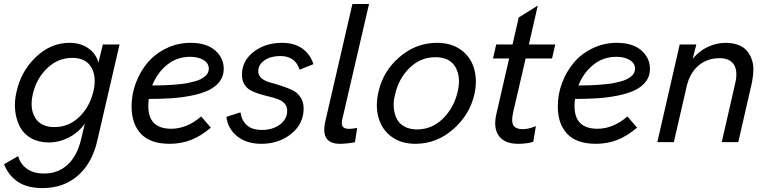

<svg xmlns="http://www.w3.org/2000/svg" viewBox="-40 -710 3831 959"><path d="M172.4 229.5Q95.2 229.5 48.1 197.3Q1 165 -19.5 109.9L50.8 69.8Q61 108.9 94.2 132.8Q127.4 156.7 181.2 156.7Q250 156.7 297.9 112.5Q345.7 68.4 364.7 -13.2L383.8 -92.3Q350.6 -46.9 302.7 -22.7Q254.9 1.5 203.6 1.5Q153.8 1.5 116.7 -19Q79.6 -39.6 60.5 -74.7Q41.5 -109.9 35.9 -156.5Q30.3 -203.1 43.5 -255.4Q66.4 -356 140.1 -426Q213.9 -496.1 308.1 -496.1Q361.3 -496.1 400.1 -469.7Q439 -443.4 451.7 -397.5L473.6 -487.8H557.1L445.8 -6.8Q419.9 105.5 348.6 167.5Q277.3 229.5 172.4 229.5ZM231.9 -75.2Q303.2 -75.2 356 -126Q408.7 -176.8 426.8 -255.4Q443.4 -327.1 415.8 -374Q388.2 -420.9 320.8 -420.9Q249.5 -420.9 195.6 -369.1Q141.6 -317.4 124 -240.2Q107.4 -168.5 135.7 -121.8Q164.1 -75.2 231.9 -75.2Z M1077.6 -365.7Q1077.6 -330.1 1057.6 -303.5Q1037.6 -276.9 1003.9 -260.3Q970.2 -243.7 920.9 -233.4Q871.6 -223.1 819.3 -219.5Q767.1 -215.8 703.1 -215.8Q700.7 -195.3 700.7 -180.2Q700.7 -66.9 815.4 -66.9Q893.6 -66.9 964.8 -128.4L1013.2 -72.3Q964.4 -30.8 914.6 -11.2Q864.7 8.3 807.6 8.3Q711.4 8.3 664.3 -41.3Q617.2 -90.8 617.2 -179.2Q617.2 -239.7 638.9 -296.9Q660.6 -354 698.2 -398.2Q735.8 -442.4 792 -469.2Q848.1 -496.1 912.1 -496.1Q991.2 -496.1 1034.4 -458.3Q1077.6 -420.4 1077.6 -365.7ZM909.7 -426.3Q843.8 -426.3 794.4 -386.2Q745.1 -346.2 720.2 -283.2Q739.7 -283.2 751.7 -283.4Q763.7 -283.7 786.1 -284.4Q808.6 -285.2 824 -286.6Q839.4 -288.1 861.1 -290Q882.8 -292 897.9 -295.4Q913.1 -298.8 930.9 -303.2Q948.7 -307.6 960.4 -313.7Q972.2 -319.8 982.4 -327.4Q992.7 -335 997.8 -345.2Q1002.9 -355.5 1002.9 -367.2Q1002.9 -394 976.6 -410.2Q950.2 -426.3 909.7 -426.3Z M1265.6 8.3Q1191.4 8.3 1144.5 -29.5Q1097.7 -67.4 1090.8 -126.5L1161.1 -148.9Q1166.5 -108.9 1192.6 -85Q1218.8 -61 1268.6 -61Q1321.8 -61 1358.2 -87.9Q1394.5 -114.7 1394.5 -157.2Q1394.5 -178.2 1382.1 -192.4Q1369.6 -206.5 1349.6 -214.1Q1329.6 -221.7 1305.7 -227.3Q1281.7 -232.9 1257.6 -240.2Q1233.4 -247.6 1213.4 -257.8Q1193.4 -268.1 1180.9 -288.1Q1168.5 -308.1 1168.5 -336.4Q1168.5 -406.2 1227.1 -451.2Q1285.6 -496.1 1368.7 -496.1Q1429.7 -496.1 1469.7 -467.8Q1509.8 -439.5 1525.4 -389.6L1456.5 -361.8Q1435.1 -430.2 1359.9 -430.2Q1313 -430.2 1281.5 -408.9Q1250 -387.7 1250 -353.5Q1250 -333 1266.8 -318.8Q1283.7 -304.7 1308.8 -298.1Q1334 -291.5 1363.3 -282Q1392.6 -272.5 1417.7 -261.2Q1442.9 -250 1459.7 -226.1Q1476.6 -202.1 1476.6 -168Q1476.6 -91.8 1414.8 -41.7Q1353 8.3 1265.6 8.3Z M1657.7 8.3Q1559.1 8.3 1585 -104.5L1720.2 -689.9H1803.2L1670.9 -119.6Q1663.6 -95.2 1670.2 -80.8Q1676.8 -66.4 1703.6 -66.4Q1716.8 -66.4 1744.1 -70.8L1732.9 0.5Q1689.5 8.3 1657.7 8.3Z M2035.2 8.3Q1964.4 8.3 1916 -26.9Q1867.7 -62 1850.8 -121.6Q1834 -181.2 1850.6 -252.4Q1874 -355.5 1956.3 -425.8Q2038.6 -496.1 2142.6 -496.1Q2213.4 -496.1 2262 -461.4Q2310.5 -426.8 2327.9 -367.7Q2345.2 -308.6 2329.1 -237.3Q2304.7 -134.3 2221.9 -63Q2139.2 8.3 2035.2 8.3ZM2043 -63.5Q2117.2 -63.5 2172.4 -117.7Q2227.5 -171.9 2246.1 -252.4Q2263.2 -326.2 2234.6 -375.2Q2206.1 -424.3 2134.8 -424.3Q2060.5 -424.3 2005.9 -371.1Q1951.2 -317.9 1933.1 -237.3Q1923.8 -201.7 1927 -170.2Q1930.2 -138.7 1942.6 -115Q1955.1 -91.3 1981 -77.4Q2006.8 -63.5 2043 -63.5Z M2548.3 8.3Q2480.5 8.3 2451.9 -31Q2423.3 -70.3 2439 -139.2L2502.9 -418H2422.4L2438.5 -487.8H2520L2550.8 -622.6L2646 -682.1L2601.6 -487.8H2733.4L2717.3 -418H2585.4L2522.5 -146.5Q2512.7 -102.1 2524.7 -83.5Q2536.6 -64.9 2570.3 -64.9Q2600.6 -64.9 2636.7 -80.1L2623.5 -2Q2593.8 8.3 2548.3 8.3Z M3206.5 -365.7Q3206.5 -330.1 3186.5 -303.5Q3166.5 -276.9 3132.8 -260.3Q3099.1 -243.7 3049.8 -233.4Q3000.5 -223.1 2948.2 -219.5Q2896 -215.8 2832 -215.8Q2829.6 -195.3 2829.6 -180.2Q2829.6 -66.9 2944.3 -66.9Q3022.5 -66.9 3093.8 -128.4L3142.1 -72.3Q3093.3 -30.8 3043.5 -11.2Q2993.7 8.3 2936.5 8.3Q2840.3 8.3 2793.2 -41.3Q2746.1 -90.8 2746.1 -179.2Q2746.1 -239.7 2767.8 -296.9Q2789.6 -354 2827.1 -398.2Q2864.7 -442.4 2920.9 -469.2Q2977.1 -496.1 3041 -496.1Q3120.1 -496.1 3163.3 -458.3Q3206.5 -420.4 3206.5 -365.7ZM3038.6 -426.3Q2972.7 -426.3 2923.3 -386.2Q2874 -346.2 2849.1 -283.2Q2868.7 -283.2 2880.6 -283.4Q2892.6 -283.7 2915 -284.4Q2937.5 -285.2 2952.9 -286.6Q2968.3 -288.1 2990 -290Q3011.7 -292 3026.9 -295.4Q3042 -298.8 3059.8 -303.2Q3077.6 -307.6 3089.4 -313.7Q3101.1 -319.8 3111.3 -327.4Q3121.6 -335 3126.7 -345.2Q3131.8 -355.5 3131.8 -367.2Q3131.8 -394 3105.5 -410.2Q3079.1 -426.3 3038.6 -426.3Z M3243.2 0 3355 -487.8H3438L3419.9 -416.5Q3453.1 -456.5 3496.6 -476.3Q3540 -496.1 3585 -496.1Q3620.1 -496.1 3647 -485.8Q3673.8 -475.6 3689.7 -457.3Q3705.6 -439 3714.6 -414.3Q3723.6 -389.6 3722.9 -360.8Q3722.2 -332 3716.3 -300.3L3647.5 0H3564.9L3631.8 -292Q3646.5 -353 3626.5 -386.2Q3606.4 -419.4 3553.7 -419.4Q3492.7 -419.4 3449 -382.6Q3405.3 -345.7 3389.6 -277.8L3325.7 0Z"/></svg>

Font: HK Grotesk Medium Legacy Italic
Style: Regular
Weight: 500
Italic angle: -13°
Designer: Alfredo Marco Pradil
Foundry: Hanken Design Co.
Version: Version 2.022;PS 002.022;hotconv 1.0.88;makeotf.lib2.5.64775